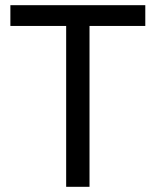

<svg xmlns="http://www.w3.org/2000/svg" viewBox="-20 -720 600 740"><path d="M235 0V-620H20V-700H540V-620H325V0Z"/></svg>

Font: Tektur
Style: Regular
Weight: 400
Designer: Adam Jagosz
Foundry: Adam Jagosz
Version: Version 1.005;gftools[0.9.30]